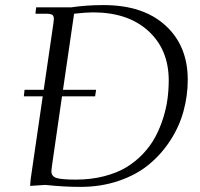

<svg xmlns="http://www.w3.org/2000/svg" viewBox="-20 -731 789 759"><path d="M74.2 -350.1 77.1 -376H152.8L190.9 -637.2Q192.9 -650.9 192.9 -655.8Q192.9 -668.5 186.3 -672.6Q179.7 -676.8 161.1 -676.8H120.1L123 -702.1H262.2Q321.3 -710.9 389.2 -710.9Q545.9 -710.9 634 -630.4Q722.2 -549.8 722.2 -416Q722.2 -352.1 705.3 -291Q688.5 -230 653.3 -175.8Q618.2 -121.6 568.8 -80.8Q519.5 -40 449.5 -16.1Q379.4 7.8 297.9 7.8Q232.4 7.8 159.2 0L99.1 3.9L101.1 -22L148.9 -350.1ZM183.1 -54.2Q183.1 -34.2 202.9 -27.6Q222.7 -21 279.8 -21Q339.8 -21 391.1 -34.2Q442.4 -47.4 479.5 -69.8Q516.6 -92.3 545.9 -123.5Q575.2 -154.8 593.8 -189.5Q612.3 -224.1 624.8 -263.4Q637.2 -302.7 642.1 -339.4Q647 -376 647 -413.1Q647 -535.2 566.4 -608.6Q485.8 -682.1 348.1 -682.1Q320.3 -682.1 272.9 -676.8L229 -376H359.9L356 -350.1H225.1L185.1 -73.2Q183.1 -59.6 183.1 -54.2Z"/></svg>

Font: Dihjauti S
Style: Italic
Weight: 400
Italic angle: -9°
Designer: T. Christopher White
Version: Version 3.0.0